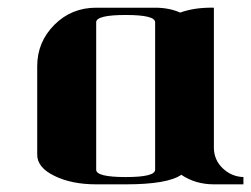

<svg xmlns="http://www.w3.org/2000/svg" viewBox="-20 -481 655 501"><path d="M77.1 -77.1V-308.1Q77.1 -371.6 122.1 -416.5Q166.5 -460.9 231 -460.9H384.8Q421.4 -460.9 450.2 -448.2Q487.8 -461.9 538.1 -460.9V-96.2Q538.1 -64 561 -42Q584 -20 615.2 -19V0H538.1Q490.2 0 453.1 -24.9Q417 0 308.1 0H231Q167 0 122.1 -22Q77.1 -43.9 77.1 -77.1ZM231 -38.1Q231 -19 308.1 -19Q384.8 -19 384.8 -38.1V-422.9Q384.8 -441.9 308.1 -441.9Q231 -441.9 231 -422.9Z"/></svg>

Font: Hjet
Style: Regular
Weight: 400
Designer: T. Christopher White
Version: Version 1.2